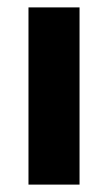

<svg xmlns="http://www.w3.org/2000/svg" viewBox="-20 -499 291 519"><path d="M195 0V-479H57V0Z"/></svg>

Font: Gemini
Style: Regular
Weight: 700
Designer: Pushpananda Ekanayake, Sol Matas, Kosala Senevirathne
Foundry: Mooniak
Version: Version 1.000;PS 1.0;hotconv 1.0.86;makeotf.lib2.5.63406